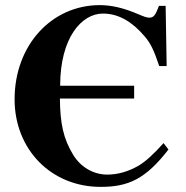

<svg xmlns="http://www.w3.org/2000/svg" viewBox="-20 -711 725 750"><path d="M215 -376C215 -564 299 -658 382 -658C447 -658 500 -622 545 -569C569 -541 581 -515 602 -453H631L627 -688H601C587 -652 581 -642 563 -642C553 -642 540 -647 519 -656C463 -680 415 -691 370 -691C182 -691 37 -535 37 -323C37 -128 179 19 373 19C482 19 549 -12 638 -127L619 -152C577 -106 550 -81 520 -63C481 -41 441 -29 399 -29C343 -29 294 -60 266 -106C227 -170 215 -229 214 -326H504V-376Z"/></svg>

Font: STIXGeneral
Style: Bold
Weight: 700
Designer: MicroPress Inc., with final additions and corrections provided by Coen Hoffman, Elsevier (retired)
Version: Version 1.1.0